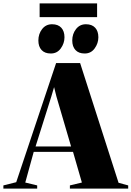

<svg xmlns="http://www.w3.org/2000/svg" viewBox="-95 -1116 778 1136"><path d="M1 -38 237 -743H379L606.5 -34.5L663.5 -19V0H318.5V-19L389.5 -36L337 -217.5H104.5L54.5 -36L125 -19V0H-75V-19ZM325.5 -249.5 239 -544.5 225 -600.5 208.5 -544.5 115.5 -249.5ZM205 -799.5Q170 -799.5 151 -820Q132 -840.5 132 -876.5Q132 -915.5 154.2 -944Q176.5 -972.5 212.5 -972.5H213.5Q248.5 -972.5 267.5 -952Q286.5 -931.5 286.5 -895.5Q286.5 -860 264.8 -829.8Q243 -799.5 206 -799.5ZM405.5 -799.5Q370.5 -799.5 351.5 -820Q332.5 -840.5 332.5 -876.5Q332.5 -915.5 354.8 -944Q377 -972.5 413 -972.5H414Q449 -972.5 468 -952Q487 -931.5 487 -895.5Q487 -860 465.2 -829.8Q443.5 -799.5 406.5 -799.5ZM479.5 -1096V-1014.5H139.5V-1096Z"/></svg>

Font: Merriweather 144pt Black
Style: Regular
Weight: 900
Version: Version 2.100